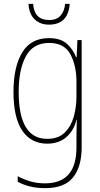

<svg xmlns="http://www.w3.org/2000/svg" viewBox="-20 -736 520 997"><path d="M318 -716Q315 -679 295 -655.5Q275 -632 235 -632Q158 -632 152 -716H128Q131 -663 160 -635.5Q189 -608 234 -608Q334 -608 342 -716ZM377 -312V-234Q377 -182 363.5 -132Q350 -82 317 -48.5Q284 -15 225 -15Q77 -15 77 -259Q77 -375 114.5 -444Q152 -513 235 -513Q314 -513 345.5 -454Q377 -395 377 -312ZM50 -259Q50 -124 96 -57Q142 10 225 10Q285 10 324 -23.5Q363 -57 377 -114H379Q378 -84 377.5 -62.5Q377 -41 377 -15V30Q377 216 214 216Q171 216 136.5 205.5Q102 195 72 179V208Q100 223 135 232Q170 241 214 241Q315 241 359.5 185Q404 129 404 30V-528H382L378 -439H375Q360 -479 327.5 -508.5Q295 -538 234 -538Q140 -538 95 -463Q50 -388 50 -259Z"/></svg>

Font: Noto Sans Display SemiCondensed Thin
Style: Regular
Weight: 250
Width: 4
Designer: Monotype Design team
Foundry: Monotype Imaging Inc.
Version: 1.000